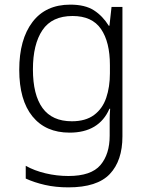

<svg xmlns="http://www.w3.org/2000/svg" viewBox="-20 -562 640 828"><path d="M275 246Q220 246 174 235.5Q128 225 91 208V153Q128 174 176.5 185.5Q225 197 275 197Q373 197 413 150Q453 103 453 23V-11Q453 -32 453 -49Q453 -66 455 -93H452Q407 10 280 10Q177 10 120 -60Q63 -130 63 -261Q63 -392 120 -467Q177 -542 283 -542Q347 -542 385 -517.5Q423 -493 449 -451H452L461 -532H508V26Q508 131 453.5 188.5Q399 246 275 246ZM290 -39Q349 -39 385.5 -66Q422 -93 438 -140Q454 -187 454 -246V-281Q454 -381 415.5 -437Q377 -493 293 -493Q204 -493 163 -432Q122 -371 122 -263Q122 -153 163.5 -96Q205 -39 290 -39Z"/></svg>

Font: Noto Sans Mono Light
Style: Regular
Weight: 300
Designer: Monotype Design Team
Foundry: Monotype Imaging Inc.
Version: Version 2.014; ttfautohint (v1.8.4.7-5d5b)